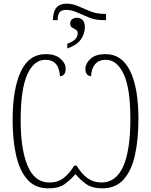

<svg xmlns="http://www.w3.org/2000/svg" viewBox="-20 -1020 827 1050"><path d="M269 -910Q271 -960 290 -980Q309 -1000 344 -1000Q377 -1000 408 -986Q439 -972 474 -958Q509 -944 551 -944H560V-910H544Q502 -910 467.5 -924Q433 -938 402 -952Q371 -966 340 -966Q321 -966 310 -957Q299 -948 296 -926L295 -910ZM348 -781Q405 -800 405 -839Q405 -852 394.5 -857.5Q384 -863 374 -869.5Q364 -876 364 -892Q364 -907 375 -915Q386 -923 401 -923Q417 -923 430.5 -911.5Q444 -900 444 -872Q444 -835 422 -804Q400 -773 348 -755ZM245 10Q171 10 128.5 -39.5Q86 -89 67.5 -173.5Q49 -258 49 -363Q49 -532 93.5 -628Q138 -724 230 -724Q282 -724 310.5 -699Q339 -674 339 -644Q339 -622 329.5 -612.5Q320 -603 308 -603Q303 -693 228 -693Q165 -693 129 -612Q93 -531 93 -363Q93 -202 131.5 -112Q170 -22 250 -22Q298 -22 330 -48Q362 -74 386 -114H399Q426 -69 459 -45.5Q492 -22 535 -22Q693 -22 693 -370Q693 -538 656 -615.5Q619 -693 559 -693Q521 -693 500.5 -669.5Q480 -646 478 -603Q466 -603 456.5 -613Q447 -623 447 -644Q447 -672 474.5 -698Q502 -724 558 -724Q646 -724 691.5 -632Q737 -540 737 -370Q737 -257 718 -171.5Q699 -86 655.5 -38Q612 10 540 10Q485 10 452.5 -12.5Q420 -35 393 -68Q368 -39 335.5 -14.5Q303 10 245 10Z"/></svg>

Font: Noto Serif Condensed ExtraLight
Style: Regular
Weight: 200
Width: 3
Designer: Monotype Design Team
Foundry: Monotype Imaging Inc.
Version: Version 2.013; ttfautohint (v1.8.4.7-5d5b)